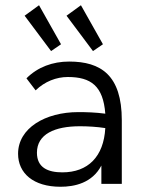

<svg xmlns="http://www.w3.org/2000/svg" viewBox="-20 -702 540 733"><path d="M175 -507 213 -533 129 -682 74 -642ZM335 -507 373 -533 289 -682 234 -642ZM211 11C264 11 332 -3 367 -70V0H445V-243C445 -415 365 -467 244 -467C181 -467 124 -446 81 -403L116 -357C151 -391 195 -408 239 -408C327 -408 374 -374 382 -268C344 -273 310 -274 279 -274C153 -274 49 -213 49 -115C49 -41 107 11 211 11ZM121 -119C121 -190 189 -220 285 -220C315 -220 350 -218 382 -213C376 -104 316 -44 218 -44C163 -44 121 -62 121 -119Z"/></svg>

Font: Inconsolata
Style: Regular
Weight: 400
Monospace: yes
Designer: Raph Levien, Cyreal, Brenton Simpson
Foundry: Raph Levien, Cyreal, Google
Version: Version 3.100